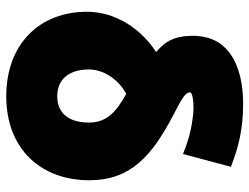

<svg xmlns="http://www.w3.org/2000/svg" viewBox="-114 -490 816 629"><g transform="rotate(-90 294.5 -175.0)"><path d="M571 -299C571 -206 517 -123 439 -72C473 -43 490 -15 492 38C493 58 491 78 486 96C466 171 387 213 269 213C185 213 125 197 63 173L105 16C139 30 177 42 218 47C236 50 254 51 271 50C286 49 307 46 307 39C307 22 280 9 232 -16C99 -86 19 -155 19 -291C19 -450 122 -563 294 -563C467 -563 571 -452 571 -299ZM302 -170C351 -196 382 -246 382 -292C382 -358 349 -396 294 -396C242 -396 208 -362 208 -292C208 -236 240 -204 302 -170Z"/></g></svg>

Font: Repo Black
Style: Regular
Weight: 900
Designer: Stefan Peev
Foundry: Context Ltd
Version: Version 1.502